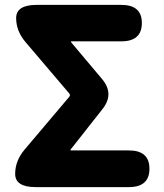

<svg xmlns="http://www.w3.org/2000/svg" viewBox="-20 -765 670 785"><path d="M126 0Q42 0 42 -54Q42 -108 81 -154L263 -369Q269 -376 263 -383L86 -591Q46 -637 46 -691Q46 -745 130 -745H476Q560 -745 560 -671Q560 -596 476 -596H273Q268 -596 271 -592L398 -441Q448 -381 399 -319L269 -154Q266 -150 271 -150H507Q591 -150 591 -75Q591 0 507 0Z"/></svg>

Font: Resource Han Rounded KR Heavy
Style: Regular
Weight: 900
Designer: Cyano Hao (round all glyphs); Ryoko NISHIZUKA 西塚涼子 (kana, bopomofo & ideographs); Paul D. Hunt (Latin, Greek & Cyrillic)
Foundry: Cyano Hao
Version: 0.990